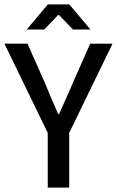

<svg xmlns="http://www.w3.org/2000/svg" viewBox="-25 -854 532 874"><path d="M192.4 0V-249L-4.9 -655.3H100.1L178.7 -478Q193.8 -441.9 208.7 -406.7Q223.6 -371.6 239.7 -335H244.1Q259.8 -371.6 276.1 -406.7Q292.5 -441.9 307.1 -478L385.7 -655.3H487.3L290 -249V0ZM96.7 -719.7 192.9 -834H290.5L386.7 -719.7H307.1L243.7 -785.6H239.7L176.3 -719.7Z"/></svg>

Font: Varta Light SemiBold
Style: Regular
Weight: 600
Version: Version 1.004